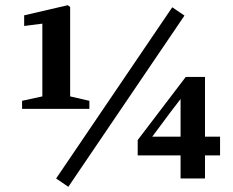

<svg xmlns="http://www.w3.org/2000/svg" viewBox="-20 -687 896 739"><path d="M65 -268V-299L143 -316V-596L73 -587V-628L241 -667L250 -660V-316L324 -299V-268ZM243 32 196 0 643 -659 690 -627ZM675 0V-89H510V-148L695 -391H769V-161H827V-89H769V0ZM636 -255 566 -161H675V-306Z"/></svg>

Font: Source Serif 4
Style: Bold
Weight: 700
Designer: Frank Grießhammer
Foundry: Adobe
Version: Version 4.005;hotconv 1.1.0;makeotfexe 2.6.0